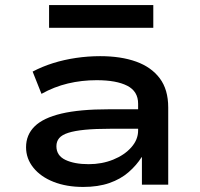

<svg xmlns="http://www.w3.org/2000/svg" viewBox="-20 -730 791 759"><path d="M309 9Q243 9 192 -11Q141 -31 112 -67Q83 -103 83 -148Q83 -197 117 -230.5Q151 -264 223 -281Q295 -298 410 -298H546V-221H416Q356 -221 315.5 -217Q275 -213 250 -205Q225 -197 214 -184Q203 -171 203 -152Q203 -115 238.5 -98Q274 -81 331 -81Q383 -81 427.5 -99Q472 -117 499 -147.5Q526 -178 526 -214V-320Q526 -369 483 -391Q440 -413 362 -413Q303 -413 248.5 -400Q194 -387 144 -359L109 -447Q147 -467 190 -480.5Q233 -494 280.5 -501Q328 -508 376 -508Q458 -508 518 -486.5Q578 -465 611.5 -420.5Q645 -376 645 -305V0H541V-108L540 -109Q520 -77 488.5 -49.5Q457 -22 412.5 -6.5Q368 9 309 9ZM174 -620V-710H586V-620Z"/></svg>

Font: Nunito Sans 7pt Expanded SemiBold
Style: Regular
Weight: 600
Width: 7
Designer: Vernon Adams
Foundry: Vernon Adams
Version: Version 3.101;gftools[0.9.27]